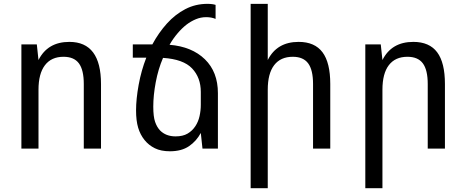

<svg xmlns="http://www.w3.org/2000/svg" viewBox="-20 -780 2448 1008"><path d="M92.3 -546.9H173.3L182.1 -464.8Q230 -560.1 344.2 -560.1Q510.3 -560.1 510.3 -338.9V0H419.9V-338.9Q419.9 -412.6 394.3 -447.3Q368.7 -481.9 313.5 -481.9Q249.5 -481.9 215.8 -437.5Q182.1 -393.1 182.1 -309.1V0H92.3Z M872.1 14.2Q825.2 14.2 793 -1.7Q760.7 -17.6 738.8 -44.9Q716.3 -72.8 705.3 -109.6Q694.3 -146.5 694.3 -200.2Q694.3 -259.8 708 -335Q721.7 -410.2 748 -477.1H677.2V-546.9H779.8Q813 -608.4 856.4 -656.5Q899.9 -704.6 953.1 -732.2Q1006.3 -759.8 1068.8 -759.8Q1082 -759.8 1093.8 -758.3Q1099.1 -757.3 1103.5 -756.6Q1107.9 -755.9 1111.8 -754.4V-680.7Q1090.8 -689.9 1062 -689.9Q1034.2 -689.9 1008.1 -679Q981.9 -668 959.5 -650.9Q935.5 -632.3 912.4 -605.2Q889.2 -578.1 870.1 -544.9Q987.3 -535.2 1055.7 -468.8Q1124 -402.3 1124 -291V0H1043L1034.2 -82Q1011.2 -39.1 972.2 -12.5Q933.1 14.2 872.1 14.2ZM901.9 -64Q939.9 -64 964.8 -78.6Q989.7 -93.3 1005.4 -117.2Q1021 -140.6 1027.6 -170.2Q1034.2 -199.7 1034.2 -229.5V-297.4Q1034.2 -372.6 988.3 -420.9Q942.4 -469.2 835.9 -476.1Q810.5 -417 797.6 -348.1Q784.7 -279.3 784.7 -220.2Q784.7 -168 794.2 -140.4Q803.7 -112.8 820.3 -95.2Q851.1 -64 901.9 -64Z M1295.9 -759.8H1385.7V-464.8Q1433.6 -560.1 1547.9 -560.1Q1632.3 -560.1 1673.1 -505.6Q1713.9 -451.2 1713.9 -338.9V0H1623.5V-338.9Q1623.5 -412.6 1597.9 -447.3Q1572.3 -481.9 1517.1 -481.9Q1453.1 -481.9 1419.4 -438Q1385.7 -394 1385.7 -309.1V208H1295.9Z M1897.9 -546.9H1979L1987.8 -464.8Q2035.6 -560.1 2149.9 -560.1Q2234.4 -560.1 2275.1 -505.6Q2315.9 -451.2 2315.9 -338.9V0H2225.6V-338.9Q2225.6 -412.6 2200 -447.3Q2174.3 -481.9 2119.1 -481.9Q2055.2 -481.9 2021.5 -438Q1987.8 -394 1987.8 -309.1V208H1897.9Z"/></svg>

Font: Vazir Code Hack
Style: Code-Hack
Weight: 400
Foundry: DejaVu fonts team - Redesigned by Saber Rastikerdar
Version: Version 1.1.2